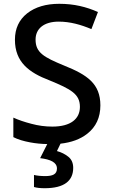

<svg xmlns="http://www.w3.org/2000/svg" viewBox="-20 -744 590 1004"><path d="M504.9 -192.9C504.9 -306.2 436.5 -352.5 315.9 -400.9C208 -445.3 166 -469.2 166 -537.1C166 -593.3 208.5 -630.9 287.1 -630.9C347.2 -630.9 403.3 -614.7 458 -591.8L492.2 -681.2C431.6 -708 367.7 -724.1 290 -724.1C220.7 -724.1 164.6 -707.5 122.1 -674.3C79.6 -640.6 58.1 -594.7 58.1 -536.1C58.1 -418.9 132.3 -364.3 237.8 -324.2C352.1 -277.3 397.9 -252 397.9 -185.1C397.9 -122.6 350.1 -82 253.9 -82C216.8 -82 180.2 -86.9 144 -96.7C107.9 -106 76.7 -116.7 49.8 -128.9V-26.9C73.7 -14.6 103 -5.9 137.7 0.5C166 5.9 195.8 8.8 227.1 9.3L189.9 83C243.2 89.4 277.8 104.5 277.8 137.2C277.8 168 254.4 176.8 215.8 176.8C193.8 176.8 174.3 174.8 157.7 170.9V233.9C172.4 238.3 190.9 240.2 213.9 240.2C316.9 240.2 362.8 200.7 362.8 133.8C362.8 108.9 354.5 89.4 337.4 75.7C320.3 62 300.8 52.2 277.8 45.9L296.4 7.3C353.5 1 399.9 -16.1 436 -44.4C481.9 -80.1 504.9 -129.9 504.9 -192.9Z"/></svg>

Font: Noto Reveo Sans
Style: Regular
Weight: 500
Designer: Monotype Design Team
Foundry: Monotype Imaging Inc.
Version: Version 2.007